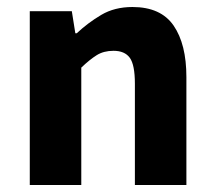

<svg xmlns="http://www.w3.org/2000/svg" viewBox="-20 -528 612 548"><path d="M65 0V-496H185L195 -433H199Q231 -463 269 -485.5Q307 -508 358 -508Q439 -508 475.5 -455Q512 -402 512 -308V0H365V-289Q365 -343 350.5 -363Q336 -383 304 -383Q276 -383 256 -370.5Q236 -358 212 -335V0Z"/></svg>

Font: TT Toshiba Sans
Style: Bold
Weight: 700
Designer: Paul D. Hunt
Foundry: Toshiba Corporation
Version: Version 2.020;PS 2.000;hotconv 1.0.86;makeotf.lib2.5.63406